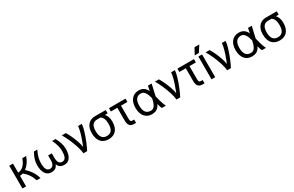

<svg xmlns="http://www.w3.org/2000/svg" viewBox="207 -2247 5794 3788"><g transform="rotate(-30 3104.0 -352.5)"><path d="M149.9 0H65.9V-518.6H149.9V-313Q189.9 -313.5 223.1 -330.6Q256.3 -347.7 282.7 -376Q309.1 -404.3 329.1 -441.2Q349.1 -478 362.3 -518.6H449.2Q440.4 -487.8 425.5 -456.1Q410.6 -424.3 390.6 -394.5Q370.6 -364.7 345.7 -338.1Q320.8 -311.5 292 -291Q355 -236.3 403.6 -164.3Q452.1 -92.3 478 0H392.1Q376 -45.4 357.4 -82.8Q338.9 -120.1 317.1 -150.9Q295.4 -181.6 271 -206.8Q246.6 -231.9 219.2 -252.9Q202.1 -247.6 185.1 -244.4Q168 -241.2 149.9 -240.7Z M915 -209Q915 -167 922.6 -138.9Q930.2 -110.8 943.4 -93.8Q956.5 -76.7 974.1 -69.3Q991.7 -62 1011.2 -62Q1039.6 -62 1059.3 -75Q1079.1 -87.9 1091.3 -112.1Q1103.5 -136.2 1108.9 -170.4Q1114.3 -204.6 1114.3 -247.1Q1114.3 -274.9 1110.8 -305.4Q1107.4 -335.9 1098.9 -369.6Q1090.3 -403.3 1076.4 -440.4Q1062.5 -477.5 1041.5 -518.6H1119.6Q1158.2 -449.7 1179 -383.5Q1199.7 -317.4 1199.7 -252.4Q1199.7 -191.4 1188.2 -142.8Q1176.8 -94.2 1154.3 -60.1Q1131.8 -25.9 1098.6 -7.6Q1065.4 10.7 1021.5 10.7Q965.8 10.7 929.9 -11.5Q894 -33.7 873 -85.4Q852.1 -33.7 816.2 -11.5Q780.3 10.7 724.6 10.7Q680.7 10.7 647.5 -7.6Q614.3 -25.9 591.8 -60.1Q569.3 -94.2 557.9 -142.8Q546.4 -191.4 546.4 -252.4Q546.4 -317.4 567.1 -383.5Q587.9 -449.7 626.5 -518.6H704.6Q683.6 -477.5 669.7 -440.4Q655.8 -403.3 647.2 -369.6Q638.7 -335.9 635.3 -305.4Q631.8 -274.9 631.8 -247.1Q631.8 -204.6 637.2 -170.4Q642.6 -136.2 654.8 -112.1Q667 -87.9 686.5 -75Q706.1 -62 734.9 -62Q753.9 -62 771.5 -69.3Q789.1 -76.7 802.2 -93.8Q815.4 -110.8 823.2 -138.9Q831.1 -167 831.1 -209V-311H915Z M1514.2 -110.4Q1522.9 -131.8 1530.5 -153.3Q1538.1 -174.8 1547.9 -200.2Q1564 -242.7 1578.9 -286.6Q1593.8 -330.6 1605.2 -372.3Q1616.7 -414.1 1624 -451.7Q1631.3 -489.3 1633.3 -518.6H1718.3Q1716.8 -488.3 1708.5 -448.5Q1700.2 -408.7 1686.8 -363.3Q1673.3 -317.9 1656 -269Q1638.7 -220.2 1619.4 -172.6Q1600.1 -125 1580.1 -80.8Q1560.1 -36.6 1541 0H1454.6Q1452.6 -34.7 1443.1 -77.4Q1433.6 -120.1 1418.9 -166.7Q1404.3 -213.4 1385.7 -261.5Q1367.2 -309.6 1346.7 -355.7Q1326.2 -401.9 1304.7 -443.6Q1283.2 -485.4 1263.2 -518.6H1354Q1369.1 -495.1 1385.7 -463.9Q1402.3 -432.6 1418.9 -396.7Q1435.5 -360.8 1451.2 -322.3Q1466.8 -283.7 1479.5 -246.1Q1492.2 -208.5 1501.2 -173.8Q1510.3 -139.2 1514.2 -110.4Z M2263.7 -258.8Q2263.7 -189.9 2246.8 -139.4Q2230 -88.9 2199.2 -55.4Q2168.5 -22 2125.5 -5.6Q2082.5 10.7 2030.3 10.7Q1978 10.7 1934.8 -5.6Q1891.6 -22 1860.8 -55.4Q1830.1 -88.9 1813.2 -139.6Q1796.4 -190.4 1796.4 -259.3Q1796.4 -332.5 1815.9 -382.1Q1835.4 -431.6 1866.7 -462.2Q1897.9 -492.7 1936.8 -505.6Q1975.6 -518.6 2014.6 -518.6H2263.7V-442.9H2201.2Q2227.5 -415 2245.6 -369.1Q2263.7 -323.2 2263.7 -258.8ZM2021.5 -442.9Q1989.7 -442.9 1964.4 -432.9Q1939 -422.9 1920.7 -400.6Q1902.3 -378.4 1892.6 -343.5Q1882.8 -308.6 1882.8 -258.8Q1882.8 -158.7 1919.9 -110.6Q1957 -62.5 2030.3 -62.5Q2103.5 -62.5 2139.6 -110.1Q2175.8 -157.7 2175.8 -255.9Q2175.8 -294.4 2170.7 -324.5Q2165.5 -354.5 2155.5 -377.2Q2145.5 -399.9 2131.1 -416Q2116.7 -432.1 2097.7 -442.9Z M2483.4 -442.9H2336.9V-518.6H2713.9V-442.9H2567.4V-153.8Q2567.4 -129.9 2569.3 -114.7Q2571.3 -99.6 2577.6 -90.8Q2584 -82 2595.2 -78.6Q2606.4 -75.2 2625 -75.2H2655.3V0H2621.1Q2591.3 0 2566.2 -5.9Q2541 -11.7 2522.7 -28.1Q2504.4 -44.4 2493.9 -73.2Q2483.4 -102.1 2483.4 -147.5Z M3202.1 -406.2Q3208 -433.6 3213.9 -464.4Q3219.7 -495.1 3225.1 -518.6H3310.1Q3292 -444.3 3277.8 -380.9Q3263.7 -317.4 3251 -261.2Q3258.8 -228 3267.3 -194.1Q3275.9 -160.2 3285.9 -127Q3295.9 -93.8 3307.4 -61.5Q3318.8 -29.3 3334.5 0H3244.6Q3231.9 -20 3222.2 -51Q3212.4 -82 3204.6 -112.8Q3189.9 -76.2 3168.7 -52.2Q3147.5 -28.3 3122.6 -14.4Q3097.7 -0.5 3070.1 5.1Q3042.5 10.7 3014.6 10.7Q2963.4 10.7 2922.1 -8.1Q2880.9 -26.9 2851.8 -61.8Q2822.8 -96.7 2807.4 -146.7Q2792 -196.8 2792 -259.3Q2792 -323.7 2808.1 -373.8Q2824.2 -423.8 2853.5 -458.5Q2882.8 -493.2 2923.8 -511.2Q2964.8 -529.3 3014.6 -529.3Q3051.3 -529.3 3080.6 -520.8Q3109.9 -512.2 3132.6 -496.1Q3155.3 -480 3172.4 -457.3Q3189.5 -434.6 3202.1 -406.2ZM3025.9 -456.5Q2952.1 -456.5 2915.5 -406.5Q2878.9 -356.4 2878.9 -260.3Q2878.9 -209.5 2888.9 -171.9Q2898.9 -134.3 2917.7 -109.9Q2936.5 -85.4 2963.9 -73.5Q2991.2 -61.5 3025.9 -61.5Q3050.3 -61.5 3069.1 -68.6Q3087.9 -75.7 3102.5 -90.6Q3117.2 -105.5 3129.9 -128.7Q3142.6 -151.9 3153.3 -184.1L3172.4 -261.2Q3163.1 -300.3 3150.4 -335.7Q3137.7 -371.1 3120.1 -397.9Q3102.5 -424.8 3079.8 -440.7Q3057.1 -456.5 3025.9 -456.5Z M3634.3 -110.4Q3643.1 -131.8 3650.6 -153.3Q3658.2 -174.8 3668 -200.2Q3684.1 -242.7 3699 -286.6Q3713.9 -330.6 3725.3 -372.3Q3736.8 -414.1 3744.1 -451.7Q3751.5 -489.3 3753.4 -518.6H3838.4Q3836.9 -488.3 3828.6 -448.5Q3820.3 -408.7 3806.9 -363.3Q3793.5 -317.9 3776.1 -269Q3758.8 -220.2 3739.5 -172.6Q3720.2 -125 3700.2 -80.8Q3680.2 -36.6 3661.1 0H3574.7Q3572.8 -34.7 3563.2 -77.4Q3553.7 -120.1 3539.1 -166.7Q3524.4 -213.4 3505.9 -261.5Q3487.3 -309.6 3466.8 -355.7Q3446.3 -401.9 3424.8 -443.6Q3403.3 -485.4 3383.3 -518.6H3474.1Q3489.3 -495.1 3505.9 -463.9Q3522.5 -432.6 3539.1 -396.7Q3555.7 -360.8 3571.3 -322.3Q3586.9 -283.7 3599.6 -246.1Q3612.3 -208.5 3621.3 -173.8Q3630.4 -139.2 3634.3 -110.4Z M4043.5 -442.9H3897V-518.6H4273.9V-442.9H4127.4V-153.8Q4127.4 -129.9 4129.4 -114.7Q4131.3 -99.6 4137.7 -90.8Q4144 -82 4155.3 -78.6Q4166.5 -75.2 4185.1 -75.2H4215.3V0H4181.2Q4151.4 0 4126.2 -5.9Q4101.1 -11.7 4082.8 -28.1Q4064.5 -44.4 4054 -73.2Q4043.5 -102.1 4043.5 -147.5Z M4374 0V-518.6H4458V0ZM4399.9 -715.8H4508.8L4417.5 -574.7H4322.8Z M4789.6 -110.4Q4798.3 -131.8 4805.9 -153.3Q4813.5 -174.8 4823.2 -200.2Q4839.4 -242.7 4854.2 -286.6Q4869.1 -330.6 4880.6 -372.3Q4892.1 -414.1 4899.4 -451.7Q4906.7 -489.3 4908.7 -518.6H4993.7Q4992.2 -488.3 4983.9 -448.5Q4975.6 -408.7 4962.2 -363.3Q4948.7 -317.9 4931.4 -269Q4914.1 -220.2 4894.8 -172.6Q4875.5 -125 4855.5 -80.8Q4835.4 -36.6 4816.4 0H4730Q4728 -34.7 4718.5 -77.4Q4709 -120.1 4694.3 -166.7Q4679.7 -213.4 4661.1 -261.5Q4642.6 -309.6 4622.1 -355.7Q4601.6 -401.9 4580.1 -443.6Q4558.6 -485.4 4538.6 -518.6H4629.4Q4644.5 -495.1 4661.1 -463.9Q4677.7 -432.6 4694.3 -396.7Q4710.9 -360.8 4726.6 -322.3Q4742.2 -283.7 4754.9 -246.1Q4767.6 -208.5 4776.6 -173.8Q4785.6 -139.2 4789.6 -110.4Z M5481.9 -406.2Q5487.8 -433.6 5493.7 -464.4Q5499.5 -495.1 5504.9 -518.6H5589.8Q5571.8 -444.3 5557.6 -380.9Q5543.5 -317.4 5530.8 -261.2Q5538.6 -228 5547.1 -194.1Q5555.7 -160.2 5565.7 -127Q5575.7 -93.8 5587.2 -61.5Q5598.6 -29.3 5614.3 0H5524.4Q5511.7 -20 5502 -51Q5492.2 -82 5484.4 -112.8Q5469.7 -76.2 5448.5 -52.2Q5427.2 -28.3 5402.3 -14.4Q5377.4 -0.5 5349.9 5.1Q5322.3 10.7 5294.4 10.7Q5243.2 10.7 5201.9 -8.1Q5160.6 -26.9 5131.6 -61.8Q5102.5 -96.7 5087.2 -146.7Q5071.8 -196.8 5071.8 -259.3Q5071.8 -323.7 5087.9 -373.8Q5104 -423.8 5133.3 -458.5Q5162.6 -493.2 5203.6 -511.2Q5244.6 -529.3 5294.4 -529.3Q5331.1 -529.3 5360.4 -520.8Q5389.6 -512.2 5412.4 -496.1Q5435.1 -480 5452.1 -457.3Q5469.2 -434.6 5481.9 -406.2ZM5305.7 -456.5Q5231.9 -456.5 5195.3 -406.5Q5158.7 -356.4 5158.7 -260.3Q5158.7 -209.5 5168.7 -171.9Q5178.7 -134.3 5197.5 -109.9Q5216.3 -85.4 5243.7 -73.5Q5271 -61.5 5305.7 -61.5Q5330.1 -61.5 5348.9 -68.6Q5367.7 -75.7 5382.3 -90.6Q5397 -105.5 5409.7 -128.7Q5422.4 -151.9 5433.1 -184.1L5452.1 -261.2Q5442.9 -300.3 5430.2 -335.7Q5417.5 -371.1 5399.9 -397.9Q5382.3 -424.8 5359.6 -440.7Q5336.9 -456.5 5305.7 -456.5Z M6159.7 -258.8Q6159.7 -189.9 6142.8 -139.4Q6126 -88.9 6095.2 -55.4Q6064.5 -22 6021.5 -5.6Q5978.5 10.7 5926.3 10.7Q5874 10.7 5830.8 -5.6Q5787.6 -22 5756.8 -55.4Q5726.1 -88.9 5709.2 -139.6Q5692.4 -190.4 5692.4 -259.3Q5692.4 -332.5 5711.9 -382.1Q5731.4 -431.6 5762.7 -462.2Q5793.9 -492.7 5832.8 -505.6Q5871.6 -518.6 5910.6 -518.6H6159.7V-442.9H6097.2Q6123.5 -415 6141.6 -369.1Q6159.7 -323.2 6159.7 -258.8ZM5917.5 -442.9Q5885.7 -442.9 5860.4 -432.9Q5835 -422.9 5816.7 -400.6Q5798.3 -378.4 5788.6 -343.5Q5778.8 -308.6 5778.8 -258.8Q5778.8 -158.7 5815.9 -110.6Q5853 -62.5 5926.3 -62.5Q5999.5 -62.5 6035.6 -110.1Q6071.8 -157.7 6071.8 -255.9Q6071.8 -294.4 6066.7 -324.5Q6061.5 -354.5 6051.5 -377.2Q6041.5 -399.9 6027.1 -416Q6012.7 -432.1 5993.7 -442.9Z"/></g></svg>

Font: Arian AMU
Style: Regular
Weight: 400
Designer: Ruben Hakobyan (Tarumian)
Foundry: Ruben Hakobyan (Tarumian)
Version: Version 4.003